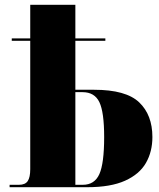

<svg xmlns="http://www.w3.org/2000/svg" viewBox="-20 -780 663 800"><path d="M20 0V-10H59Q85 -10 95.5 -25.5Q106 -41 106 -75V-610H29V-620H106V-760H294V-620H419V-610H294V-406H372Q505 -406 560 -353.5Q615 -301 615 -209Q615 -148 588 -101Q561 -54 501 -27Q441 0 344 0ZM325 -10Q374 -10 394 -54.5Q414 -99 414 -209Q414 -313 394 -354.5Q374 -396 324 -396H294V-10Z"/></svg>

Font: Noto Serif Display SemiCondensed Black
Style: Regular
Weight: 900
Width: 4
Designer: Monotype Design Team
Foundry: Monotype Imaging Inc.
Version: Version 2.009